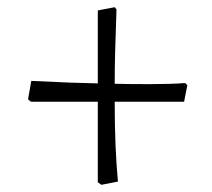

<svg xmlns="http://www.w3.org/2000/svg" viewBox="-20 -505 590 534"><path d="M299 -222Q299 -95 308 0L262 9L252 2V-222H66L58 -229L67 -280Q189 -274 252 -273V-476L299 -485L304 -479Q299 -347 299 -273V-272Q336 -271 396 -271Q456 -271 495 -274L501 -268L492 -222Z"/></svg>

Font: Almendra SC
Style: Regular
Weight: 400
Designer: Ana Sanfelippo
Foundry: Ana Sanfelippo
Version: Version 1.003